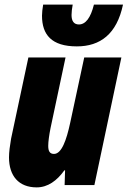

<svg xmlns="http://www.w3.org/2000/svg" viewBox="-20 -802 553 832"><path d="M313 -601C414 -601 486 -654 513 -782H387C373 -725 351 -696 322 -696C300 -696 290 -711 290 -737C290 -749 292 -766 295 -782H167C164 -766 162 -745 162 -734C162 -652 203 -601 313 -601ZM139 10C187 10 227 -19 259 -64H262L260 0H389L506 -553H345L284 -269C268 -195 247 -135 214 -135C195 -135 189 -148 189 -170C189 -188 193 -217 199 -247L264 -553H103L28 -201C23 -172 19 -143 19 -120C19 -40 61 10 139 10Z"/></svg>

Font: Noto Sans UI Condensed Black
Style: Italic
Weight: 900
Width: 3
Italic angle: -192°
Designer: Monotype Design Team
Foundry: Monotype Imaging Inc.
Version: Version 1.901